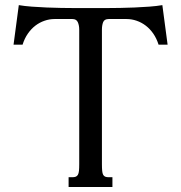

<svg xmlns="http://www.w3.org/2000/svg" viewBox="-20 -748 725 768"><path d="M198.7 -671.9Q177.7 -671.9 158 -665Q138.2 -658.2 121.3 -645.3Q104.5 -632.3 91.3 -613.3Q78.1 -594.2 70.3 -569.3H34.2L55.2 -727.5Q78.1 -723.6 107.4 -721.4Q136.7 -719.2 166.7 -718Q196.8 -716.8 224.6 -716.3Q252.4 -715.8 272.9 -715.8H411.6Q432.1 -715.8 460 -716.3Q487.8 -716.8 517.8 -718Q547.9 -719.2 577.1 -721.4Q606.4 -723.6 629.4 -727.5L650.4 -569.3H614.3Q606.4 -594.2 593.3 -613.3Q580.1 -632.3 563.2 -645.3Q546.4 -658.2 526.6 -665Q506.8 -671.9 485.8 -671.9H415Q397.5 -671.9 392.6 -659.4Q387.7 -647 387.7 -629.4V-91.3Q387.7 -75.2 388.7 -64.9Q389.6 -54.7 392.6 -49.1Q395.5 -43.5 400.9 -41.3Q406.2 -39.1 415 -39.1H429.7V0H254.4V-39.1H269Q277.8 -39.1 283.2 -41.3Q288.6 -43.5 291.7 -49.1Q294.9 -54.7 295.9 -64.9Q296.9 -75.2 296.9 -91.3V-629.4Q296.9 -646.5 291.3 -659.2Q285.6 -671.9 269.5 -671.9Z"/></svg>

Font: Arian Grqi
Style: Regular
Weight: 400
Designer: Ruben Hakobyan (Tarumian)
Foundry: Ruben Hakobyan (Tarumian)
Version: Version 1.003